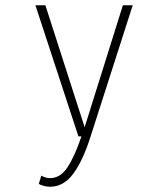

<svg xmlns="http://www.w3.org/2000/svg" viewBox="-20 -520 610 732"><path d="M153 -500 302.5 -35.5 306 -45.5 448.5 -500H486L325.5 0Q295.5 94 258.8 143Q222 192 171 192Q158.5 192 145.2 188.2Q132 184.5 128 180.5L137.5 149.5Q152.5 159 171.5 159Q209.5 159 236.8 118.5Q264 78 290.5 0H279L115 -500Z"/></svg>

Font: League Mono Narrow Thin
Style: Regular
Weight: 100
Width: 3
Designer: Tyler Finck
Foundry: The League of Moveable Type / Tyler Finck
Version: Version 2.210